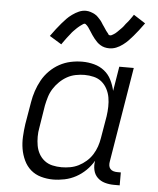

<svg xmlns="http://www.w3.org/2000/svg" viewBox="-54 -803 708 858"><g transform="rotate(5 300.0 -374.5)"><path d="M216 8Q188 8 161.5 0.5Q135 -7 115.5 -24Q96 -41 84.5 -65.5Q73 -90 68.5 -116.5Q64 -143 65.5 -171.5Q67 -200 71 -228L88 -328Q92 -353 100.5 -378.5Q109 -404 122 -427.5Q135 -451 155 -471Q175 -491 199 -504Q223 -517 249 -522.5Q275 -528 301 -528Q328 -528 354 -521Q380 -514 400 -498Q420 -482 431.5 -459Q443 -436 449 -410L467 -520H532L462 -96Q460 -86 461 -77Q462 -68 467.5 -61.5Q473 -55 481.5 -52.5Q490 -50 499 -50H515V8H489Q468 8 448.5 2.5Q429 -3 415 -16.5Q401 -30 396.5 -50.5Q392 -71 396 -92Q382 -68 362 -48.5Q342 -29 318 -16Q294 -3 267.5 2.5Q241 8 216 8ZM249 -50Q268 -50 287.5 -53.5Q307 -57 325 -66Q343 -75 359 -89Q375 -103 386 -120.5Q397 -138 403.5 -157Q410 -176 413 -195L430 -295Q433 -316 433.5 -337.5Q434 -359 430.5 -379Q427 -399 417.5 -417Q408 -435 393 -447.5Q378 -460 357.5 -465Q337 -470 316 -470Q297 -470 276.5 -466Q256 -462 238 -452Q220 -442 204.5 -427Q189 -412 178 -394.5Q167 -377 161 -357.5Q155 -338 151 -318L135 -218Q131 -198 131 -177Q131 -156 134.5 -136.5Q138 -117 147.5 -100Q157 -83 172.5 -71Q188 -59 208 -54.5Q228 -50 249 -50ZM200 -597 146 -630Q159 -648 170.5 -663Q182 -678 192.5 -690Q203 -702 212.5 -712Q222 -722 236.5 -732.5Q251 -743 266 -749.5Q281 -756 297 -756Q303 -756 308 -755Q313 -754 318 -752.5Q323 -751 327.5 -749Q332 -747 337 -744.5Q342 -742 345.5 -739Q349 -736 352.5 -732.5Q356 -729 359.5 -725Q363 -721 366.5 -717Q370 -713 372 -709Q374 -705 377 -701Q380 -697 383 -692.5Q386 -688 389 -683.5Q392 -679 395 -674.5Q398 -670 401 -667Q404 -664 406 -660Q408 -656 414 -656Q418 -656 421.5 -658Q425 -660 428.5 -662Q432 -664 436 -667Q440 -670 444 -674Q448 -678 449 -679Q450 -680 452.5 -682.5Q455 -685 457.5 -687.5Q460 -690 463 -693Q466 -696 468.5 -699Q471 -702 473.5 -705.5Q476 -709 479 -713Q482 -717 485.5 -720.5Q489 -724 492 -728.5Q495 -733 498.5 -737.5Q502 -742 505 -746.5Q508 -751 512 -757L565 -723Q552 -705 540.5 -690Q529 -675 518.5 -663Q508 -651 498.5 -641Q489 -631 475 -620.5Q461 -610 446 -604Q431 -598 415 -598Q404 -598 394 -600.5Q384 -603 375 -608.5Q366 -614 359.5 -620.5Q353 -627 346.5 -635Q340 -643 335 -650.5Q330 -658 324 -667.5Q318 -677 313 -684Q308 -691 300 -697Q299 -697 298.5 -697.5Q298 -698 297 -698Q293 -698 289.5 -695.5Q286 -693 283 -691Q280 -689 276 -686Q272 -683 267.5 -679Q263 -675 262 -674Q261 -673 258.5 -670.5Q256 -668 253.5 -665.5Q251 -663 248 -660Q245 -657 242.5 -654Q240 -651 237.5 -647.5Q235 -644 232 -640.5Q229 -637 226 -633Q223 -629 219.5 -624.5Q216 -620 213 -615.5Q210 -611 206.5 -606.5Q203 -602 200 -597Z"/></g></svg>

Font: Iosevka Etoile Light
Style: Italic
Weight: 300
Italic angle: -9°
Designer: Belleve Invis
Foundry: Belleve Invis
Version: Version 22.1.2; ttfautohint (v1.8.4)